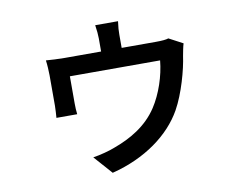

<svg xmlns="http://www.w3.org/2000/svg" viewBox="-77 -734 1155 920"><g transform="rotate(-10 500.0 -273.5)"><path d="M842 -470 774 -506C763 -502 744 -500 712 -500H546V-564C546 -582 547 -601 551 -629H440C444 -601 446 -582 446 -564V-500H268C239 -500 203 -502 178 -504C181 -485 183 -449 183 -431C183 -402 183 -307 183 -282C183 -264 181 -240 180 -224H281C279 -238 278 -261 278 -277C278 -301 278 -378 278 -409H717C710 -335 682 -251 642 -190C589 -109 508 -64 428 -35C404 -25 355 -12 321 -7L400 82C563 41 686 -50 748 -160C790 -235 820 -346 829 -411C832 -427 837 -455 842 -470Z"/></g></svg>

Font: Noto Sans CJK SC Medium
Style: Regular
Weight: 500
Designer: Ryoko NISHIZUKA 西塚涼子 (kana, bopomofo & ideographs); Paul D. Hunt (Latin, Greek & Cyrillic); Sandoll Communications 산돌커뮤니
Foundry: Adobe
Version: Version 2.004;hotconv 1.0.118;makeotfexe 2.5.65603